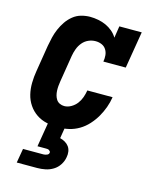

<svg xmlns="http://www.w3.org/2000/svg" viewBox="-114 -614 728 911"><g transform="rotate(15 250.0 -159.0)"><path d="M205 8Q175 8 147 2Q119 -4 96 -19.5Q73 -35 57.5 -58Q42 -81 35.5 -108Q29 -135 29.5 -164.5Q30 -194 35 -223L56 -353Q60 -375 65 -396Q70 -417 79 -438Q88 -459 101 -478Q114 -497 132 -511.5Q150 -526 172 -532Q194 -538 215 -538Q235 -538 255.5 -534Q276 -530 293.5 -522Q311 -514 326 -501.5Q341 -489 351 -472L360 -530H470L440 -349H330Q333 -365 331.5 -380.5Q330 -396 322 -408.5Q314 -421 300 -427Q286 -433 270 -433Q252 -433 235 -425.5Q218 -418 206 -403.5Q194 -389 187.5 -371.5Q181 -354 178 -336L157 -206Q155 -194 154 -182.5Q153 -171 153.5 -159Q154 -147 157 -136Q160 -125 166 -116Q172 -107 182.5 -102Q193 -97 205 -97Q222 -97 238.5 -106.5Q255 -116 266 -130.5Q277 -145 283 -162Q289 -179 292 -197H416Q412 -171 403 -146Q394 -121 380.5 -97.5Q367 -74 348 -53Q329 -32 305.5 -18Q282 -4 256 2Q230 8 205 8ZM57 220 69 150H169Q177 150 186 146.5Q195 143 196 135Q197 131 194.5 128Q192 125 189 123Q186 121 182 120.5Q178 120 174 120H132L152 0H235L226 55Q239 58 251 65Q263 72 270.5 82.5Q278 93 280 107Q282 121 279 135Q276 154 264.5 172Q253 190 235 201Q217 212 197 216Q177 220 157 220Z"/></g></svg>

Font: Iosevka Slab Extrabold Oblique
Style: Regular
Weight: 800
Italic angle: -9°
Monospace: yes
Designer: Belleve Invis
Foundry: Belleve Invis
Version: Version 11.1.1; ttfautohint (v1.8.3)